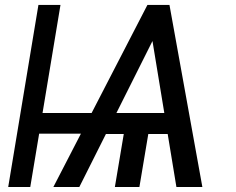

<svg xmlns="http://www.w3.org/2000/svg" viewBox="-20 -747 943 767"><path d="M12.8 0 133.5 -727.3H221.6L149.9 -295.5H345.9L568.9 -727.3H657L788.4 0H684.7L649.9 -211.6H572.4L536.9 0H438.9L474.4 -211.6H403.1L296.9 0H193.2L303.3 -213.1H136.4L100.9 0ZM445 -295.5H636.4L589.1 -583.1Z"/></svg>

Font: Inter P
Style: Italic
Weight: 400
Italic angle: -9.40001°
Designer: Rasmus Andersson
Foundry: rsms
Version: Version 3.018;git-588b23468